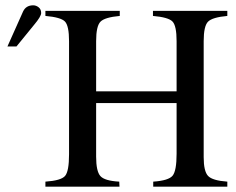

<svg xmlns="http://www.w3.org/2000/svg" viewBox="-20 -703 890 723"><path d="M836 0H557V-19Q615 -23 630 -41.5Q645 -60 645 -124V-315H342V-113Q342 -58 358 -40Q374 -22 429 -19L430 0H151V-19Q210 -23 225 -40.5Q240 -58 240 -122V-548Q240 -606 224.5 -622Q209 -638 151 -643V-662H431V-643Q375 -638 358.5 -621.5Q342 -605 342 -548V-359H645V-548Q645 -606 629.5 -622Q614 -638 556 -643V-662H836V-643Q780 -638 763.5 -621.5Q747 -605 747 -548V-111Q747 -58 763.5 -40.5Q780 -23 836 -19ZM8 -528 67 -660Q78 -683 105 -683Q116 -683 125.5 -675.5Q135 -668 135 -654Q135 -641 108 -609L42 -528Z"/></svg>

Font: STIX
Style: Regular
Weight: 400
Designer: MicroPress Inc., with final additions and corrections provided by Coen Hoffman, Elsevier (retired)
Version: Version 1.1.1